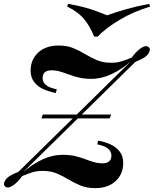

<svg xmlns="http://www.w3.org/2000/svg" viewBox="-52 -957 795 991"><path d="M162 -346 169 -366H522L514 -346ZM450 -212Q450 -212 452 -221.5Q454 -231 454 -231Q486 -226 515.5 -213Q545 -200 564.5 -176.5Q584 -153 584 -115Q584 -59 545 -22.5Q506 14 439 14Q396 14 363.5 0.5Q331 -13 302 -30.5Q273 -48 241.5 -61.5Q210 -75 168 -75Q139 -75 114.5 -67.5Q90 -60 62 -48Q40 -16 14 1Q-12 18 -26 5Q-38 -6 -24 -28Q-10 -50 43 -70L623 -640Q576 -599 524 -574.5Q472 -550 420 -550Q384 -550 356 -556.5Q328 -563 304.5 -572Q281 -581 259 -587.5Q237 -594 213 -594Q191 -594 179.5 -584Q168 -574 168 -554Q168 -533 185 -518.5Q202 -504 241 -496Q241 -496 238.5 -486.5Q236 -477 236 -477Q205 -483 175 -495.5Q145 -508 125.5 -532Q106 -556 106 -593Q106 -649 145 -685.5Q184 -722 251 -722Q294 -722 326.5 -708.5Q359 -695 388 -677.5Q417 -660 448.5 -646.5Q480 -633 522 -633Q551 -633 575.5 -640.5Q600 -648 628 -660Q651 -692 676 -709Q701 -726 716 -713Q728 -703 714 -680.5Q700 -658 647 -638L67 -68Q114 -109 166 -133.5Q218 -158 271 -158Q307 -158 335 -151.5Q363 -145 386.5 -136Q410 -127 432 -120.5Q454 -114 478 -114Q499 -114 511 -124Q523 -134 523 -154Q523 -175 506 -189.5Q489 -204 450 -212ZM501 -878Q544 -894 601 -910Q658 -926 718 -937L723 -923Q639 -898 567 -855.5Q495 -813 452 -768H434Q413 -821 382 -858.5Q351 -896 295 -923L299 -937Q347 -929 382 -919.5Q417 -910 445.5 -899.5Q474 -889 501 -878Z"/></svg>

Font: Playfair Display
Style: Bold Italic
Weight: 700
Italic angle: -14°
Designer: Claus Eggers Sørensen
Foundry: Claus Eggers Sørensen
Version: Version 1.203